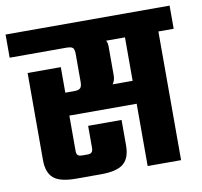

<svg xmlns="http://www.w3.org/2000/svg" viewBox="-93 -714 833 792"><g transform="rotate(-10 323.5 -318.0)"><path d="M667 -636V-539H603V0H463V-261H181V-113Q181 -100 186.5 -95Q192 -90 207 -90H229Q250 -90 250 -113V-206H390V-99Q390 -47 362.5 -23.5Q335 0 268 0H163Q96 0 69 -23.5Q42 -47 42 -99V-464H181V-357H218Q237 -357 244 -364Q251 -371 251 -390V-506Q251 -526 244.5 -532.5Q238 -539 218 -539H-20V-636ZM463 -357V-539H384Q390 -530 390 -514V-393Q390 -371 379 -357Z"/></g></svg>

Font: Teko SemiBold
Style: Regular
Weight: 600
Designer: Manushi Parikh, Jonny Pinhorn
Foundry: Indian Type Foundry
Version: Version 1.106;PS 1.0;hotconv 1.0.78;makeotf.lib2.5.61930; tt